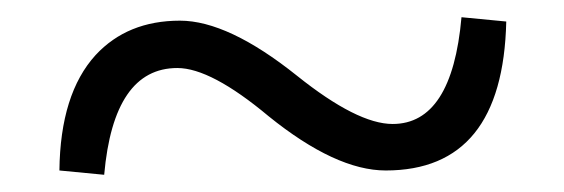

<svg xmlns="http://www.w3.org/2000/svg" viewBox="-20 -502 655 223"><path d="M436 -358Q505 -358 516 -482L568 -477Q564 -304 428 -304Q370 -304 292 -367Q225 -423 186 -423Q112 -423 101 -299L49 -304Q50 -393 91 -438Q128 -478 189 -478Q245 -478 325 -414Q395 -358 436 -358Z"/></svg>

Font: Source Han Serif SC Heavy
Style: Regular
Weight: 900
Designer: Ryoko NISHIZUKA  (kana & ideographs); Frank Grießhammer (Latin, Greek & Cyrillic); Wenlong ZHANG  (bopomofo); Sandoll Co
Foundry: Adobe Systems Incorporated
Version: Version 1.001 October 20, 2017